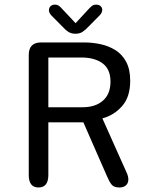

<svg xmlns="http://www.w3.org/2000/svg" viewBox="-20 -802 659 828"><path d="M188.5 -554V-339.5H336Q391.5 -339.5 424 -368Q456.5 -396.5 456.5 -450Q456.5 -503.5 422.5 -528.8Q388.5 -554 330.5 -554ZM104 -47.5V-565Q104 -619 157.5 -619H342.5Q378.5 -619 413.5 -611.5Q448.5 -604 477.8 -585.8Q507 -567.5 524.2 -535.2Q541.5 -503 541.5 -453.5Q541.5 -383.5 506.2 -344Q471 -304.5 421.5 -291.5L527.5 -54.5Q530.5 -47.5 532 -40.8Q533.5 -34 533.5 -28Q533.5 -12 523.2 -2.8Q513 6.5 495 6.5Q472 6.5 462 -5.2Q452 -17 442.5 -39.5L339.5 -274.5H188.5V-47.5Q188.5 6.5 146 6.5Q104 6.5 104 -47.5ZM409 -735 362 -687.5Q347.5 -672 335.2 -664.2Q323 -656.5 305.5 -656.5Q288 -656.5 275.5 -664.2Q263 -672 249 -687.5L202 -735Q191 -746.5 191 -758Q191 -768.5 198 -775.2Q205 -782 216.5 -782Q227.5 -782 235 -776.2Q242.5 -770.5 251 -760.5L306 -702L359.5 -760Q368.5 -770 376 -776Q383.5 -782 394.5 -782Q406.5 -782 413.8 -775.5Q421 -769 421 -759Q421 -754 418.2 -747.8Q415.5 -741.5 409 -735Z"/></svg>

Font: Sono ExtraLight Monospace
Style: Regular
Weight: 400
Version: Version 2.112